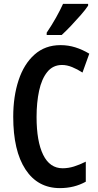

<svg xmlns="http://www.w3.org/2000/svg" viewBox="-20 -957 506 987"><path d="M299 -623Q252 -623 223 -587Q194 -551 181 -490.5Q168 -430 168 -356Q168 -230 202 -161Q236 -92 302 -92Q331 -92 360 -101Q389 -110 421 -126V-23Q362 10 288 10Q174 10 111 -86Q48 -182 48 -357Q48 -461 75.5 -544.5Q103 -628 157.5 -676.5Q212 -725 291 -725Q331 -725 367.5 -713.5Q404 -702 439 -681L404 -584Q378 -601 351 -612Q324 -623 299 -623ZM433 -928Q420 -908 396 -880.5Q372 -853 345.5 -825Q319 -797 297 -777H220V-789Q247 -829 268 -866.5Q289 -904 304 -937H433Z"/></svg>

Font: Noto Sans Tamil ExtraCondensed SemiBold
Style: Regular
Weight: 600
Width: 2
Designer: Jelle Bosma - Monotype Design Team
Foundry: Monotype Imaging Inc.
Version: Version 2.004; ttfautohint (v1.8.4.7-5d5b)